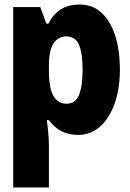

<svg xmlns="http://www.w3.org/2000/svg" viewBox="-20 -584 570 844"><path d="M38 240V-553H157L184 -480H193Q234 -564 330 -564Q377 -564 410.5 -540.5Q444 -517 465.5 -477Q487 -437 497 -386Q507 -335 507 -280Q507 -191 483 -126Q459 -61 418 -26Q377 9 324 9Q283 9 251.5 -6.5Q220 -22 195 -56H186Q188 -41 191.5 -7.5Q195 26 195 59V240ZM273 -128Q311 -128 327 -166Q343 -204 343 -278Q343 -351 327 -387.5Q311 -424 271 -424Q236 -424 215.5 -393.5Q195 -363 195 -293V-277Q195 -194 215.5 -161Q236 -128 273 -128Z"/></svg>

Font: Noto Sans Mono Condensed Black
Style: Regular
Weight: 900
Width: 3
Designer: Monotype Design Team
Foundry: Monotype Imaging Inc.
Version: Version 2.014